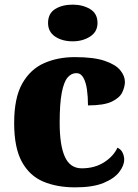

<svg xmlns="http://www.w3.org/2000/svg" viewBox="-20 -797 593 827"><path d="M304 10Q225 10 166 -15Q107 -40 74 -100.5Q41 -161 41 -267Q41 -376 76 -437.5Q111 -499 170 -525Q229 -551 302 -551Q384 -551 431 -535Q478 -519 498 -494.5Q518 -470 518 -444Q518 -424 507 -400Q496 -376 462 -359.5Q428 -343 359 -343Q359 -380 354.5 -411.5Q350 -443 339 -462.5Q328 -482 309 -482Q287 -482 271 -463Q255 -444 246 -397.5Q237 -351 237 -268Q237 -171 259.5 -121.5Q282 -72 332 -72Q388 -72 428.5 -98Q469 -124 486 -161Q502 -153 508.5 -138.5Q515 -124 515 -110Q515 -84 493.5 -56Q472 -28 426 -9Q380 10 304 10ZM293 -619Q248 -619 217.5 -639.5Q187 -660 187 -698Q187 -739 217.5 -758Q248 -777 293 -777Q336 -777 368 -758Q400 -739 400 -698Q400 -660 368 -639.5Q336 -619 293 -619Z"/></svg>

Font: Noto Serif Myanmar Black
Style: Regular
Weight: 900
Designer: Ben Mitchell and the Monotype Design Team
Foundry: Monotype Imaging Inc.
Version: Version 2.106; ttfautohint (v1.8.4.7-5d5b)